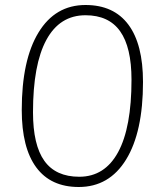

<svg xmlns="http://www.w3.org/2000/svg" viewBox="-20 -740 640 768"><path d="M67 -300Q67 -500 134 -610Q201 -720 322 -720Q435 -720 493.5 -641.5Q552 -563 552 -412Q552 -212 484.5 -102Q417 8 295 8Q183 8 125 -70.5Q67 -149 67 -300ZM506 -421Q506 -551 460.5 -615Q415 -679 322 -679Q219 -679 165.5 -580.5Q112 -482 112 -291Q112 -160 157.5 -96.5Q203 -33 297 -33Q399 -33 452.5 -131.5Q506 -230 506 -421Z"/></svg>

Font: Muli ExtraLight
Style: Italic
Weight: 275
Italic angle: -4.541°
Designer: Vernon Adams
Foundry: Vernon Adams
Version: Version 2.001